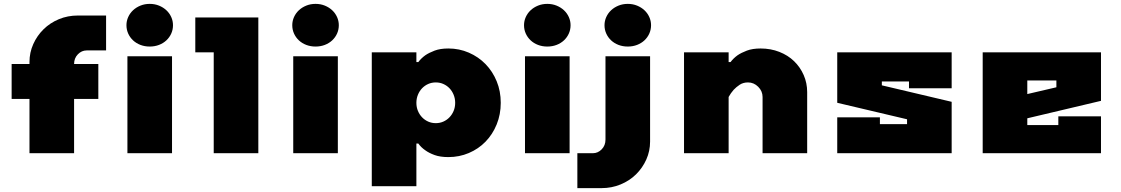

<svg xmlns="http://www.w3.org/2000/svg" viewBox="-20 -790 5782 990"><path d="M40 -460H132V-470Q132 -519 151.5 -562.5Q171 -606 204.5 -639Q238 -672 283.5 -691Q329 -710 382 -710H527V-530H427Q401 -530 381.5 -510Q362 -490 362 -460H487V-280H362V0H132V-280H40Z M867 0H637V-500H867ZM872 -660Q872 -637 863 -617Q854 -597 838 -582Q822 -567 800 -558.5Q778 -550 752 -550Q726 -550 704 -558.5Q682 -567 666 -582Q650 -597 641 -617Q632 -637 632 -660Q632 -682 641 -702Q650 -722 666 -737Q682 -752 704 -761Q726 -770 752 -770Q778 -770 800 -761Q822 -752 838 -737Q854 -722 863 -702Q872 -682 872 -660Z M1312 -700V0H1082V-520H987V-700Z M1722 0H1492V-500H1722ZM1727 -660Q1727 -637 1718 -617Q1709 -597 1693 -582Q1677 -567 1655 -558.5Q1633 -550 1607 -550Q1581 -550 1559 -558.5Q1537 -567 1521 -582Q1505 -597 1496 -617Q1487 -637 1487 -660Q1487 -682 1496 -702Q1505 -722 1521 -737Q1537 -752 1559 -761Q1581 -770 1607 -770Q1633 -770 1655 -761Q1677 -752 1693 -737Q1709 -722 1718 -702Q1727 -682 1727 -660Z M2562 -260Q2562 -200 2541 -148.5Q2520 -97 2483.5 -59.5Q2447 -22 2397.5 -1Q2348 20 2292 20Q2250 20 2221 9.5Q2192 -1 2173 -15Q2151 -30 2137 -50H2127V170H1897V-520H2127V-470H2137Q2151 -489 2173 -505Q2192 -518 2221 -529Q2250 -540 2292 -540Q2348 -540 2397.5 -518.5Q2447 -497 2483.5 -459.5Q2520 -422 2541 -371Q2562 -320 2562 -260ZM2227 -365Q2206 -365 2188 -357Q2170 -349 2156.5 -335Q2143 -321 2135 -301.5Q2127 -282 2127 -260Q2127 -237 2135 -218Q2143 -199 2156.5 -185Q2170 -171 2188 -163Q2206 -155 2227 -155Q2248 -155 2266 -163Q2284 -171 2297.5 -185Q2311 -199 2319 -218Q2327 -237 2327 -260Q2327 -282 2319 -301.5Q2311 -321 2297.5 -335Q2284 -349 2266 -357Q2248 -365 2227 -365Z M2917 0H2687V-500H2917ZM2922 -660Q2922 -637 2913 -617Q2904 -597 2888 -582Q2872 -567 2850 -558.5Q2828 -550 2802 -550Q2776 -550 2754 -558.5Q2732 -567 2716 -582Q2700 -597 2691 -617Q2682 -637 2682 -660Q2682 -682 2691 -702Q2700 -722 2716 -737Q2732 -752 2754 -761Q2776 -770 2802 -770Q2828 -770 2850 -761Q2872 -752 2888 -737Q2904 -722 2913 -702Q2922 -682 2922 -660Z M3332 -60Q3332 -11 3312.5 32.5Q3293 76 3259.5 109Q3226 142 3180 161Q3134 180 3082 180H2957V0H3037Q3063 0 3082.5 -20Q3102 -40 3102 -70V-500H3332ZM3337 -660Q3337 -637 3328 -617Q3319 -597 3303 -582Q3287 -567 3265 -558.5Q3243 -550 3217 -550Q3191 -550 3169 -558.5Q3147 -567 3131 -582Q3115 -597 3106 -617Q3097 -637 3097 -660Q3097 -682 3106 -702Q3115 -722 3131 -737Q3147 -752 3169 -761Q3191 -770 3217 -770Q3243 -770 3265 -761Q3287 -752 3303 -737Q3319 -722 3328 -702Q3337 -682 3337 -660Z M4142 0H3912V-290Q3912 -320 3889.5 -342.5Q3867 -365 3837 -365Q3812 -365 3794 -353Q3776 -341 3763 -327Q3748 -310 3737 -290V0H3507V-520H3737V-470H3747Q3761 -489 3783 -505Q3802 -518 3831 -529Q3860 -540 3902 -540Q3954 -540 3998.5 -522.5Q4043 -505 4074.5 -474.5Q4106 -444 4124 -403Q4142 -362 4142 -315Z M4297 -185H4517V-150H4657V-175L4297 -260V-520H4887V-335H4667V-370H4527V-350L4887 -265V0H4297Z M5427 -375H5277V-305L5427 -340ZM5657 0H5047V-520H5657V-270L5277 -180V-145H5437V-190H5657Z"/></svg>

Font: Imperial One
Style: Regular
Weight: 400
Designer: Jovanny Lemonad
Foundry: Jovanny Lemonad
Version: Version 1.000